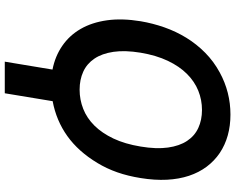

<svg xmlns="http://www.w3.org/2000/svg" viewBox="-110 -667 980 800"><g transform="rotate(90 380.0 -267.0)"><path d="M68.5 -362.9Q77.1 -413.7 94.1 -462.2Q111.2 -510.7 137.4 -553.4Q163.7 -596.2 199.8 -631.9Q235.8 -667.6 282.3 -692.8Q364 -737.2 457.4 -737.2Q550.4 -737.2 617.2 -692.8Q650.2 -670.5 674.4 -638.3Q698.5 -606.2 712.4 -564.6Q726.2 -523.1 728.9 -472.7Q731.5 -422.2 721.9 -362.9Q713.4 -310 698 -265.8Q682.5 -221.6 659.1 -182.9Q611.5 -103.7 546.9 -57.5Q482.2 -11.4 401.6 3.6L368.6 203.1H236.9L269.9 4.3Q214.1 -6.7 170.8 -36.6Q127.5 -66.4 100.5 -113.1Q73.5 -159.8 64.6 -222.7Q55.8 -285.5 68.5 -362.9ZM353.7 -108.7Q395.2 -108.7 433.6 -123.8Q471.9 -138.8 503.2 -170.3Q534.4 -201.7 557.2 -249.6Q579.9 -297.6 590.6 -362.9Q601.6 -428.6 594.8 -476.7Q588.1 -524.9 567.1 -556.5Q546.2 -588.1 513 -603.3Q479.8 -618.6 438.2 -618.6Q396.3 -618.6 358 -603.2Q319.6 -587.7 288 -556.1Q256.4 -524.5 233.5 -476.4Q210.6 -428.3 199.6 -362.9Q188.9 -297.6 196 -249.6Q203.1 -201.7 224.4 -170.3Q245.7 -138.8 278.9 -123.8Q312.1 -108.7 353.7 -108.7Z"/></g></svg>

Font: Inter P Semi Bold
Style: Italic
Weight: 600
Italic angle: 9.39999°
Designer: Rasmus Andersson
Foundry: rsms
Version: Version 3.018;git-588b23468